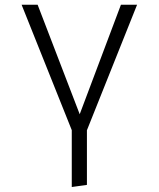

<svg xmlns="http://www.w3.org/2000/svg" viewBox="-20 -558 655 793"><path d="M339 205.6 276.4 214.4V-20.5L69.2 -538.5H135.4L309.2 -86.2L479.5 -538.5H546.2L339 -20Z"/></svg>

Font: Fira Code Fixed Light
Style: Regular
Weight: 300
Monospace: yes
Designer: Carrois Corporate, Edenspiekermann AG, Nikita Prokopov
Foundry: Carrois Corporate, Edenspiekermann AG, Nikita Prokopov
Version: Version 5.002